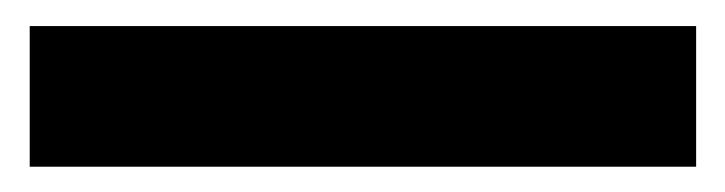

<svg xmlns="http://www.w3.org/2000/svg" viewBox="-20 -856 559 148"><path d="M2.9 -727.5V-835.9H516.6V-727.5Z"/></svg>

Font: Gothic A1
Style: Bold
Weight: 700
Version: Version 2.50